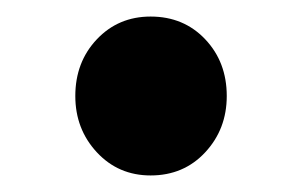

<svg xmlns="http://www.w3.org/2000/svg" viewBox="-20 -198 365 232"><path d="M162 14Q123 14 97 -14Q71 -42 71 -82Q71 -123 97 -150.5Q123 -178 162 -178Q202 -178 228 -150.5Q254 -123 254 -82Q254 -42 228 -14Q202 14 162 14Z"/></svg>

Font: Source Han Sans CN Bold
Style: Bold
Weight: 700
Designer: Ryoko NISHIZUKA 西塚涼子 (kana & ideographs); Paul D. Hunt (Latin, Greek & Cyrillic); Wenlong ZHANG 张文龙 (bopomofo); Sandoll 
Foundry: Adobe Systems Incorporated
Version: Version 1.00;May 30, 2023;FontCreator 11.5.0.2422 32-bit